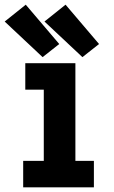

<svg xmlns="http://www.w3.org/2000/svg" viewBox="-34 -800 486 820"><path d="M65 0H367V-113H288V-530H74V-417H153V-113H65ZM318 -556 389 -612 246 -780 156 -708ZM148 -556 219 -612 76 -780 -14 -708Z"/></svg>

Font: Iosevka Sparkle Extrabold
Style: Regular
Weight: 800
Designer: Belleve Invis
Foundry: Belleve Invis
Version: Version 4.5.0; ttfautohint (v1.8.3)